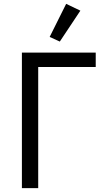

<svg xmlns="http://www.w3.org/2000/svg" viewBox="-20 -969 539 989"><path d="M92.8 -698.2V0H176.8V-624H473.1V-698.2ZM288.1 -754.9 394 -914.1 320.8 -949.2 235.8 -778.8Z"/></svg>

Font: Plexus Sans
Style: Regular
Weight: 400
Version: Version 2.001;PS 002.001;hotconv 1.0.70;makeotf.lib2.5.58329